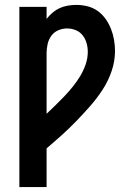

<svg xmlns="http://www.w3.org/2000/svg" viewBox="-20 -548 540 783"><path d="M59 215V-520H170V-471Q181 -485 194.5 -496.5Q208 -508 223.5 -515Q239 -522 256.5 -525Q274 -528 291 -528Q314 -528 336.5 -522.5Q359 -517 378 -503.5Q397 -490 410.5 -471Q424 -452 432.5 -430.5Q441 -409 445 -386Q449 -363 449 -340Q449 -299 435.5 -259Q422 -219 399.5 -184Q377 -149 349.5 -117.5Q322 -86 293 -56Q264 -26 233 2Q202 30 170 57V215ZM170 -84Q189 -102 207.5 -120Q226 -138 244 -157Q262 -176 278 -196Q294 -216 307.5 -238.5Q321 -261 329.5 -286Q338 -311 338 -337Q338 -355 333 -372.5Q328 -390 317 -404Q306 -418 289 -425Q272 -432 254 -432Q235 -432 217.5 -424.5Q200 -417 189 -401.5Q178 -386 174 -367.5Q170 -349 170 -331Z"/></svg>

Font: Iosevka Custom
Style: Bold
Weight: 700
Monospace: yes
Designer: Belleve Invis
Foundry: Belleve Invis
Version: Version 30.3.3; ttfautohint (v1.8.3)